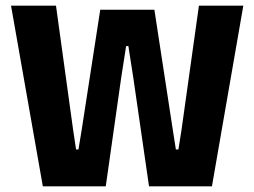

<svg xmlns="http://www.w3.org/2000/svg" viewBox="-20 -659 900 679"><path d="M131.5 0 19 -639H178L238.5 -200.5L249 -130.5H257.5L269 -200.5L334.5 -624.5H526L591 -200.5L602 -130.5H611L622 -200.5L683.5 -639H840.5L729.5 0H507L451.5 -383.5L434 -496H426L408.5 -383.5L354 0Z"/></svg>

Font: Anek Telugu
Style: Bold
Weight: 700
Designer: Omkar Bhoir (Telugu), Yesha Goshar (Latin)
Foundry: Ek Type
Version: Version 1.003